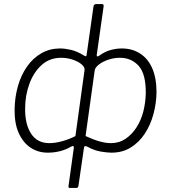

<svg xmlns="http://www.w3.org/2000/svg" viewBox="-20 -762 844 947"><path d="M324 165Q316 165 318 155L344 -32Q345 -39 342 -41Q339 -43 331 -39Q306 -24 276.5 -16.5Q247 -9 216 -9Q168 -9 131 -33.5Q94 -58 72.5 -105.5Q51 -153 52 -223Q53 -283 68.5 -337.5Q84 -392 113.5 -434Q143 -476 184.5 -499.5Q226 -523 276 -523Q300 -523 330.5 -516Q361 -509 396 -487Q406 -481 407 -490L441 -729Q442 -742 456 -742H483Q493 -742 491 -730L457 -490Q456 -485 460 -484Q464 -483 469 -487Q496 -507 524.5 -515Q553 -523 581 -523Q632 -523 671 -498Q710 -473 731 -425Q752 -377 752 -306Q751 -251 736.5 -198Q722 -145 694 -102.5Q666 -60 625 -34.5Q584 -9 530 -9Q509 -9 476.5 -14.5Q444 -20 410 -39Q403 -42 399 -41Q395 -40 394 -32L367 154Q366 165 356 165ZM223 -56Q253 -56 288.5 -66Q324 -76 352 -91L397 -416Q399 -431 382 -445Q365 -459 338 -468Q311 -477 282 -477Q225 -477 185.5 -441.5Q146 -406 125 -348.5Q104 -291 104 -227Q103 -149 133.5 -102.5Q164 -56 223 -56ZM527 -56Q568 -56 599.5 -77.5Q631 -99 653.5 -134Q676 -169 687 -212.5Q698 -256 699 -302Q700 -397 664 -437Q628 -477 572 -477Q542 -477 514 -467.5Q486 -458 467.5 -443.5Q449 -429 447 -414L402 -91Q441 -73 471.5 -64.5Q502 -56 527 -56Z"/></svg>

Font: Libre Franklin ExtraLight
Style: Italic
Weight: 250
Italic angle: -8°
Designer: Pablo Impallari, Rodrigo Fuenzalida, Nhung Nguyen
Foundry: Impallari Type
Version: Version 3.000